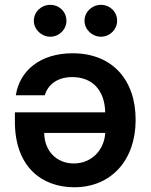

<svg xmlns="http://www.w3.org/2000/svg" viewBox="-20 -780 633 807"><path d="M285.2 -556.1C149.1 -556.1 62.5 -483 46.5 -379.6H168.3C182.2 -427.6 225.1 -456 283.4 -456C366.5 -456 420.1 -402.7 422.2 -307.9H42.6V-268.5C42.6 -77.1 157.7 7.1 291.9 7.1C448.2 7.1 550.1 -107.6 550.1 -275.9C550.1 -447.1 449.6 -556.1 285.2 -556.1ZM122.2 -692.5C122.2 -656.6 153.8 -625.7 191.1 -625.7C229.4 -625.7 259.2 -656.6 259.2 -692.5C259.2 -730.5 229.4 -759.6 191.1 -759.6C153.8 -759.6 122.2 -730.5 122.2 -692.5ZM165.8 -221.2H422.2C418.7 -151.6 366.8 -93 290.1 -93C216.3 -93 166.5 -147 165.8 -221.2ZM335.2 -692.5C335.2 -656.6 366.8 -625.7 404.1 -625.7C442.5 -625.7 472.3 -656.6 472.3 -692.5C472.3 -730.5 442.5 -759.6 404.1 -759.6C366.8 -759.6 335.2 -730.5 335.2 -692.5Z"/></svg>

Font: Margiela Sans Semi Bold
Style: Regular
Weight: 600
Designer: Stefan Endress, Andreas Faust
Version: Version 1.100;FEAKit 1.0